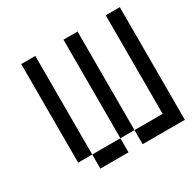

<svg xmlns="http://www.w3.org/2000/svg" viewBox="-119 -619 738 738"><g transform="rotate(-30 250.0 -250.0)"><path d="M125 -62.5V0H250V-62.5ZM125 -62.5V-500H62.5V-62.5ZM250 -62.5H312.5V0H500Q500 0 500 -500H437.5V-62.5H312.5V-500H250Z"/></g></svg>

Font: UnifontExMono
Style: Regular
Weight: 500
Version: Version 15.0.06